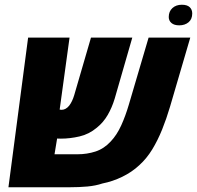

<svg xmlns="http://www.w3.org/2000/svg" viewBox="-20 -790 831 810"><path d="M15.6 0 98.6 -631.3H273.4L224.6 -275.9L188.5 -354.5Q202.6 -340.3 216.3 -333.5Q230 -326.7 240.2 -326.7Q248 -326.7 256.1 -330.8Q264.2 -335 271.5 -343.8Q278.3 -352.5 283.7 -363.8Q289.1 -375 293 -388.2L363.8 -631.3H538.1L463.9 -374Q452.6 -336.4 434.3 -304.9Q416 -273.4 388.7 -251.5Q355.5 -223.6 315.4 -214.4Q275.4 -205.1 236.8 -205.1Q221.7 -205.1 210.2 -205.8Q198.7 -206.5 185.3 -209.7Q171.9 -212.9 150.9 -220.2L233.4 -281.2L210 -139.2H307.6Q347.2 -139.2 383.1 -150.9Q418.9 -162.6 447.3 -193.4Q473.1 -220.7 491.5 -261.2Q509.8 -301.8 523.4 -348.1L606.9 -631.3H782.7L697.3 -339.8Q682.6 -290 664.1 -243.9Q645.5 -197.8 622.1 -159.4Q598.6 -121.1 567.9 -93.3Q536.6 -64 495.8 -44.2Q455.1 -24.4 412.6 -16.1Q383.3 -6.3 348.9 -3.2Q314.5 0 272.9 0ZM736.3 -683.1Q714.8 -683.1 703.4 -692.9Q691.9 -702.6 691.9 -718.3Q691.9 -741.7 707.3 -755.9Q722.7 -770 747.1 -770Q769.5 -770 780.3 -759.8Q791 -749.5 791 -733.4Q791 -709 775.4 -696Q759.8 -683.1 736.3 -683.1Z"/></svg>

Font: Open Sans SemiCondensed ExtraBold
Style: Italic
Weight: 800
Width: 4
Italic angle: -12°
Designer: Monotype Design Team
Foundry: Monotype Imaging Inc.
Version: Version 3.003